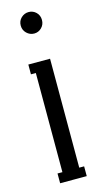

<svg xmlns="http://www.w3.org/2000/svg" viewBox="-110 -722 403 759"><g transform="rotate(-15 91.5 -343.0)"><path d="M47.9 -642.1Q47.9 -661.1 61 -673.6Q74.2 -686 91.8 -686Q109.4 -686 122.1 -673.6Q134.8 -661.1 134.8 -642.1Q134.8 -623.5 122.1 -610.8Q109.4 -598.1 91.8 -598.1Q74.2 -598.1 61 -610.8Q47.9 -623.5 47.9 -642.1ZM146 0H37.1V-40H57.1V-445.8H37.1V-485.8H126V-40H146Z"/></g></svg>

Font: Margherita
Style: Regular
Weight: 400
Designer: James Puckett
Foundry: Dunwich Type Founders
Version: Version 1.008;hotconv 1.0.109;makeotfexe 2.5.65596